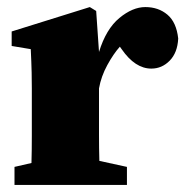

<svg xmlns="http://www.w3.org/2000/svg" viewBox="-20 -523 524 543"><path d="M21 0V-51L69 -62Q70 -98 70 -138.5Q70 -179 70 -210V-273Q70 -301 69.5 -318Q69 -335 68.5 -349.5Q68 -364 67 -384L13 -393V-434L234 -503L252 -492L260 -376Q280 -441 317.5 -472Q355 -503 391 -503Q428 -503 453.5 -481.5Q479 -460 484 -414Q482 -374 460 -351.5Q438 -329 408 -329Q362 -329 324 -384L319 -391Q301 -371 283.5 -339Q266 -307 260 -273V-210Q260 -181 260 -142Q260 -103 261 -68L339 -51V0Z"/></svg>

Font: Source Serif Pro Black
Style: Regular
Weight: 900
Designer: Frank Grießhammer
Foundry: Adobe Systems Incorporated
Version: Version 3.001;hotconv 1.0.111;makeotfexe 2.5.65597